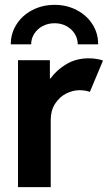

<svg xmlns="http://www.w3.org/2000/svg" viewBox="-20 -771 444 791"><path d="M54.2 -522.9H185.5V-447.8H188Q214.4 -483.9 254.4 -507.3Q294.4 -530.8 346.2 -530.8Q364.3 -530.8 380.4 -527.8Q396.5 -524.9 404.3 -521.5L350.1 -392.1Q344.7 -395 332.8 -397.2Q320.8 -399.4 307.1 -399.4Q279.8 -399.4 252.4 -385.5Q225.1 -371.6 207 -343.8Q189 -315.9 189 -277.3V0H54.2ZM384.3 -588.4H300.3Q300.3 -612.3 287.6 -632.3Q274.9 -652.3 253.2 -663.8Q231.4 -675.3 205.1 -675.3Q178.2 -675.3 156.2 -663.8Q134.3 -652.3 121.3 -632.3Q108.4 -612.3 108.4 -588.4H24.4Q24.4 -633.3 48.1 -670.7Q71.8 -708 113.3 -729.5Q154.8 -751 205.1 -751Q254.9 -751 296.1 -729.5Q337.4 -708 361.1 -670.7Q384.8 -633.3 384.3 -588.4Z"/></svg>

Font: Reddit Sans
Style: Bold
Weight: 700
Designer: Stephen Hutchings
Foundry: Reddit
Version: Version 1.013